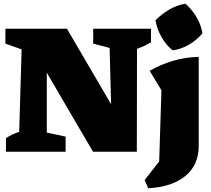

<svg xmlns="http://www.w3.org/2000/svg" viewBox="-20 -814 1130 1030"><path d="M480 -660H790V-587Q773 -577 755.5 -568.5Q738 -560 715 -552L714 0H479L231 -424V-103L332 -81V0H12V-73Q29 -84 46 -92Q63 -100 83 -107L96 -549L9 -580V-660H339L576 -255L568 -557L480 -580ZM775 196 756 152 834 52 846 -330 783 -434Q842 -468 907.5 -487.5Q973 -507 1046 -509V-31Q1046 71 974.5 130Q903 189 775 196ZM975 -794Q1010 -763 1034.5 -721.5Q1059 -680 1066 -635Q1038 -601 994.5 -575Q951 -549 906 -544Q872 -571 847 -614.5Q822 -658 814 -705Q845 -737 887 -762Q929 -787 975 -794Z"/></svg>

Font: Piazzolla SC Black
Style: Regular
Weight: 900
Designer: Juan Pablo del Peral
Foundry: Huerta Tipografica
Version: Version 1.330